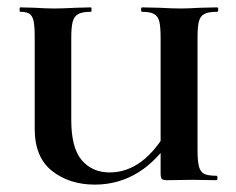

<svg xmlns="http://www.w3.org/2000/svg" viewBox="-20 -488 639 520"><path d="M365 -456Q362 -456 362 -462Q362 -468 365 -468L411 -467Q449 -465 469 -465Q487 -465 523 -467L568 -468Q571 -468 571 -462Q571 -456 568 -456Q545 -456 534 -450.5Q523 -445 519 -431Q515 -417 515 -387V-81Q515 -51 519 -36.5Q523 -22 533.5 -17Q544 -12 566 -12Q569 -12 569 -6Q569 0 566 0L501 -1L434 0Q422 0 418.5 -3Q415 -6 415 -19V-385Q415 -415 411.5 -429.5Q408 -444 397.5 -450Q387 -456 365 -456ZM237 12Q168 12 121 -25Q74 -62 74 -139V-387Q74 -417 71 -431Q68 -445 60 -450.5Q52 -456 35 -456Q33 -456 33 -462Q33 -468 35 -468L74 -467Q106 -465 126 -465Q150 -465 186 -467L226 -468Q228 -468 228 -462Q228 -456 226 -456Q203 -456 192 -450Q181 -444 177 -429.5Q173 -415 173 -385V-163Q173 -87 201.5 -54Q230 -21 277 -21Q370 -21 436 -140L453 -125Q408 -54 354.5 -21Q301 12 237 12Z"/></svg>

Font: Cormorant Unicase
Style: Bold
Weight: 700
Designer: Christian Thalmann (Catharsis Fonts)
Foundry: Catharsis Fonts
Version: Version 4.000